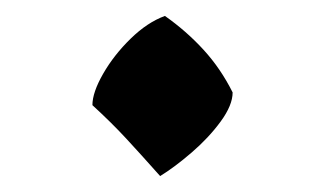

<svg xmlns="http://www.w3.org/2000/svg" viewBox="-20 -451 407 241"><path d="M181 -230Q157 -257 138.5 -277Q120 -297 96 -319Q96 -335 109.5 -358.5Q123 -382 144 -402.5Q165 -423 187 -431Q214 -412 235.5 -388.5Q257 -365 272 -335Q272 -319 257 -298.5Q242 -278 220.5 -259.5Q199 -241 181 -230Z"/></svg>

Font: Ruwudu
Style: Bold
Weight: 700
Designer: Becca Hirsbrunner Spalinger
Foundry: SIL International
Version: Version 3.000